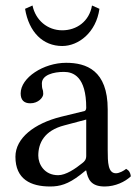

<svg xmlns="http://www.w3.org/2000/svg" viewBox="-20 -667 497 697"><path d="M98 -647 71 -635C85 -550 136 -500 206 -500C265 -500 329 -549 341 -635L314 -647C304 -589 258 -557 206 -557C152 -557 109 -594 98 -647ZM293 -233V-101C293 -88 287 -81 279 -75C253 -54 219 -31 191 -31C141 -31 119 -71 119 -102C119 -147 140 -193 214 -212ZM293 -48C299 -17 309.6 10 360 10C398.3 10 434.3 -7 455 -27C453.3 -39.3 449.3 -47.7 438 -54C430.5 -47.8 413.7 -38 401 -38C372 -38 371 -77 371 -123V-270C371 -412 293 -439 220 -439C138 -439 55 -385 55 -328C55 -304 67 -292 90 -292C119 -292 137 -313 137 -326C137 -333 136 -340 134 -344C133 -347 132 -353 132 -364C132 -395 174 -406 212 -406C246 -406 293 -389 293 -276C293 -269 290 -265 287 -264L201 -243C105 -219 36 -166 36 -98C36 -16 92 10 162 10C196.8 10 227 2 271 -32L291 -48Z"/></svg>

Font: Libertinus Serif
Style: Regular
Weight: 400
Designer: Philipp H. Poll
Foundry: Khaled Hosny
Version: Version 6.2